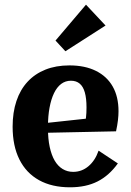

<svg xmlns="http://www.w3.org/2000/svg" viewBox="-20 -787 558 817"><path d="M278 10Q200.9 10 146.2 -20.3Q91.5 -50.6 62.6 -108.4Q33.7 -166.2 33.7 -248Q33.7 -308.7 49.9 -357Q66.1 -405.4 97.2 -439Q128.3 -472.7 173.2 -490.7Q218.1 -508.7 275.4 -508.7Q341.5 -508.7 388.4 -485.3Q435.2 -462 459.7 -418.7Q484.3 -375.4 484.3 -313.6Q484.3 -296.3 481.9 -275.5Q479.5 -254.6 473.8 -228.2L139.3 -221.2V-259.7L384.1 -286.1L337.6 -247.3Q343.6 -269.5 345.9 -287.1Q348.1 -304.8 348.1 -329.9Q348.1 -368.3 341 -393.6Q333.9 -418.8 319.2 -431.1Q304.5 -443.5 281.8 -443.5Q258.5 -443.5 240.3 -429.9Q222.2 -416.2 209.8 -390.5Q197.4 -364.7 190.8 -328.7Q184.1 -292.8 184.1 -248.4V-240.9Q184.1 -196.1 191.6 -161.4Q199.1 -126.8 212.7 -103.5Q226.4 -80.2 246.3 -68Q266.3 -55.7 291.2 -55.7Q327.9 -55.7 356.3 -79.6Q384.8 -103.5 399.5 -145.9L481.5 -91.6Q444.2 -39.7 395.1 -14.9Q346 10 278 10ZM258.3 -568.9 216.2 -614.4 345.9 -767.1 429.1 -678.4Z"/></svg>

Font: Sutasoma
Style: Regular
Weight: 400
Designer: Izhar Fathurrohim, Akbar Rohmanto, Arusyal Khofiqoini
Foundry: Kiwari Kolektiv
Version: Version 1.102